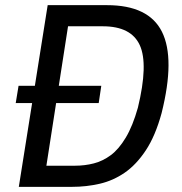

<svg xmlns="http://www.w3.org/2000/svg" viewBox="-20 -725 706 745"><path d="M53 0 165 -705H395Q557 -705 608.5 -601.5Q660 -498 607 -286Q583 -198 546 -142Q509 -86 464 -55Q419 -24 367 -12Q315 0 260 0ZM160 -82H271Q309 -82 344 -91Q379 -100 410 -123Q441 -146 468 -191Q495 -236 515 -307Q556 -476 522.5 -549.5Q489 -623 379 -623H244ZM41 -325 52 -392H373L363 -325Z"/></svg>

Font: Nunito Sans 7pt Condensed Medium
Style: Italic
Weight: 500
Width: 3
Italic angle: -9°
Designer: Vernon Adams
Foundry: Vernon Adams
Version: Version 3.101;gftools[0.9.27]